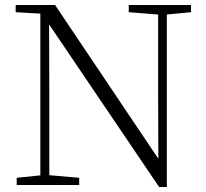

<svg xmlns="http://www.w3.org/2000/svg" viewBox="-20 -743 828 771"><path d="M47 0V-29L153 -40H172L298 -29V0ZM142 0V-701H177L178 -343V0ZM497 -694V-723H747V-694L642 -684H624ZM619 8 169 -657 167 -658 147 -688 43 -694V-723H201L633 -80L616 -74L615 -373V-723H650V8Z"/></svg>

Font: Noto Serif KR
Style: Regular
Weight: 200
Designer: Ryoko NISHIZUKA 西塚涼子 (kana & ideographs); Frank Grießhammer (Latin, Greek & Cyrillic); Wenlong ZHANG 张文龙 (bopomofo); San
Foundry: Adobe
Version: Version 2.001;hotconv 1.1.0;makeotfexe 2.6.0